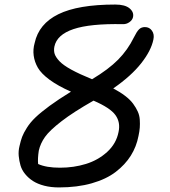

<svg xmlns="http://www.w3.org/2000/svg" viewBox="-20 -718 740 836"><path d="M236.8 98.1Q201.7 98.1 172.6 90.6Q143.6 83 123.8 70.3Q104 57.6 89.6 40Q75.2 22.5 69.3 2.4Q63.5 -17.6 61.5 -39.1Q59.6 -60.5 64.9 -82Q70.3 -106 76.4 -122.3Q82.5 -138.7 97.2 -161.9Q111.8 -185.1 134.5 -206.8Q157.2 -228.5 196 -257.1Q234.9 -285.6 289.1 -318.8Q231.9 -344.2 195.8 -370.8Q159.7 -397.5 145 -422.9Q130.4 -448.2 126.7 -475.8Q123 -503.4 130.9 -530.8Q148.9 -614.3 234.4 -656.2Q319.8 -698.2 481.9 -698.2Q524.4 -698.2 544.2 -681.6Q564 -665 559.1 -643.1Q556.2 -630.4 543.2 -621.3Q530.3 -612.3 515.1 -612.8Q372.6 -615.7 300 -591.3Q227.5 -566.9 216.8 -515.1Q213.4 -497.6 218 -483.2Q222.7 -468.8 239 -451.4Q255.4 -434.1 290.5 -414.8Q325.7 -395.5 380.9 -373Q452.6 -416 494.4 -458.3Q536.1 -500.5 563 -555.2Q575.2 -580.1 585.2 -590.1Q595.2 -600.1 610.8 -600.1Q630.9 -600.1 641.8 -584.2Q652.8 -568.4 647.9 -545.9Q638.2 -497.6 594.7 -442.4Q551.3 -387.2 473.1 -333Q502.9 -317.4 524.9 -300.5Q546.9 -283.7 559.6 -266.4Q572.3 -249 579.8 -232.4Q587.4 -215.8 588.6 -197Q589.8 -178.2 588.6 -162.1Q587.4 -146 583 -126Q574.2 -79.6 549.6 -40.3Q524.9 -1 483.9 30.5Q442.9 62 379.6 80.1Q316.4 98.1 236.8 98.1ZM148.9 -62Q143.6 -27.3 146 -3.9Q181.6 12.2 241.2 12.2Q301.3 12.2 354.2 -4.2Q407.2 -20.5 446.8 -56.6Q486.3 -92.8 496.1 -143.1Q505.4 -185.1 482.7 -216.8Q460 -248.5 387.2 -279.8Q300.3 -230.5 248.3 -190.4Q196.3 -150.4 176 -121.8Q155.8 -93.3 148.9 -62Z"/></svg>

Font: Shantell Sans Irregular Bouncy
Style: Italic
Weight: 400
Italic angle: -11.31°
Designer: Stephen Nixon, Anya Danilova, Shantell Martin
Foundry: Arrow Type
Version: Version 1.006;[9816181b4]